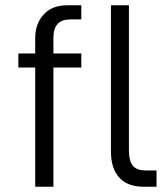

<svg xmlns="http://www.w3.org/2000/svg" viewBox="-20 -710 640 730"><path d="M183.1 -506.8H289.1V-453.1H183.1V0H113.8V-453.1H49.8V-506.8H113.8V-564Q113.8 -621.1 147 -655.8Q178.2 -689.9 235.8 -689.9H289.1V-636.2H247.1Q183.1 -636.2 183.1 -566.9ZM434.1 -34.2Q401.9 -69.3 401.9 -132.8V-689.9H470.2V-137.2Q470.2 -98.6 484.9 -80.1Q499.5 -62 534.2 -62H575.2V0H526.9Q465.3 0 434.1 -34.2Z"/></svg>

Font: D-DIN-PRO
Style: Regular
Weight: 400
Designer: Charles Nix
Foundry: Datto Inc.
Version: Version 1.000;hotconv 1.0.109;makeotfexe 2.5.65596